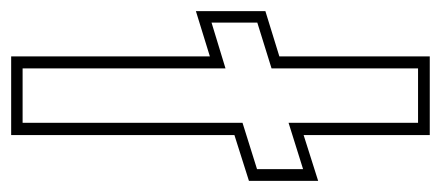

<svg xmlns="http://www.w3.org/2000/svg" viewBox="-256 -547 790 344"><g transform="rotate(-90 139.0 -375.0)"><path d="M69 0V-226L-13 -200V-324L69 -350V-750H210V-394L291 -419V-294.5L210 -269.5V0ZM91 -21H188.5V-283.5L270.5 -309V-391L188.5 -366V-729.5H91V-335.5L8 -309.5V-227L91 -253Z"/></g></svg>

Font: Tourney Condensed ExtraLight
Style: Regular
Weight: 200
Width: 3
Designer: Tyler Finck
Foundry: Etcetera Type Co
Version: Version 1.010; ttfautohint (v1.8.3)